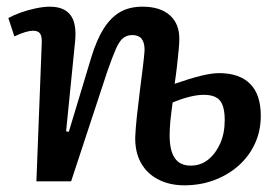

<svg xmlns="http://www.w3.org/2000/svg" viewBox="-20 -543 828 575"><path d="M503 -292Q549 -308 581.5 -316Q614 -324 636 -324Q697 -324 729 -292Q761 -260 761 -196Q761 -151 743.5 -113Q726 -75 694.5 -47Q663 -19 621.5 -3.5Q580 12 532 12Q488 12 454 -5.5Q420 -23 402 -55.5Q384 -88 385 -133Q386 -158 390 -195.5Q394 -233 399 -272Q404 -311 408 -343.5Q412 -376 413 -393Q413 -416 404 -427Q395 -438 376 -438Q361 -438 349.5 -429.5Q338 -421 327.5 -397.5Q317 -374 301 -328L193 0H89L105 -413Q106 -434 100 -442.5Q94 -451 79 -451Q70 -451 56 -447Q42 -443 23 -434L5 -489Q19 -497 41 -505Q63 -513 87 -518Q111 -523 129 -523Q172 -523 191 -498Q210 -473 205 -420L178 -150L186 -148L253 -370Q269 -423 290 -456.5Q311 -490 339 -506.5Q367 -523 407 -523Q460 -523 489 -497Q518 -471 517 -424Q517 -414 515 -392.5Q513 -371 510 -344.5Q507 -318 503 -292ZM497 -236Q495 -220 493 -205.5Q491 -191 490 -178.5Q489 -166 488.5 -156Q488 -146 488 -138Q488 -92 503.5 -69.5Q519 -47 551 -47Q581 -47 603.5 -65Q626 -83 639.5 -113.5Q653 -144 653 -183Q653 -224 639 -241.5Q625 -259 590 -259Q571 -259 547 -253Q523 -247 497 -236Z"/></svg>

Font: Literata Medium
Style: Italic
Weight: 500
Italic angle: -2°
Designer: Latin by Veronika Burian and Jose Scaglione. Greek by Irene Vlachou. Cyrillic by Vera Evstafieva
Foundry: TypeTogether
Version: Version 3.103;gftools[0.9.29]